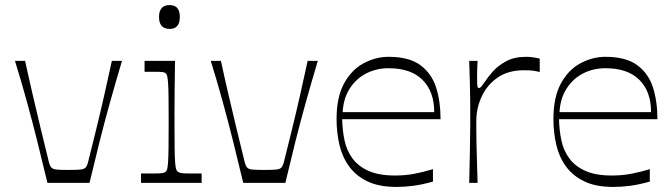

<svg xmlns="http://www.w3.org/2000/svg" viewBox="-20 -721 2648 757"><path d="M167 0Q147 -84 127.5 -162Q108 -240 86.5 -318.5Q65 -397 39 -481H79Q95 -407 110.5 -341Q126 -275 141 -212Q156 -149 172 -85Q176 -68 182 -61Q188 -54 203 -52.5Q218 -51 250 -51Q282 -51 297 -52.5Q312 -54 318 -61Q324 -68 328 -85Q344 -149 359.5 -212Q375 -275 390 -341Q405 -407 421 -481H461Q436 -397 414 -318.5Q392 -240 372.5 -162Q353 -84 333 0Z M536 0V-37Q550 -37 562 -37Q574 -37 582 -37Q610 -37 619.5 -38.5Q629 -40 633 -44Q637 -47 639 -54Q641 -61 642.5 -80Q644 -99 644.5 -137Q645 -175 645 -239Q645 -303 644.5 -340Q644 -377 642.5 -396Q641 -415 639 -422Q637 -429 633 -432Q629 -436 620 -437Q611 -438 587 -438Q579 -438 570 -438Q561 -438 550 -438V-481H670Q670 -468 669.5 -436Q669 -404 668.5 -365.5Q668 -327 668 -293.5Q668 -260 668 -242Q668 -177 668.5 -138.5Q669 -100 670.5 -80.5Q672 -61 674.5 -54Q677 -47 681 -44Q686 -40 695.5 -38.5Q705 -37 734 -37Q742 -37 752 -37Q762 -37 775 -37V0ZM649 -607Q607 -607 607 -654Q607 -701 649 -701Q689 -701 689 -654Q689 -607 649 -607Z M939 0Q919 -84 899.5 -162Q880 -240 858.5 -318.5Q837 -397 811 -481H851Q867 -407 882.5 -341Q898 -275 913 -212Q928 -149 944 -85Q948 -68 954 -61Q960 -54 975 -52.5Q990 -51 1022 -51Q1054 -51 1069 -52.5Q1084 -54 1090 -61Q1096 -68 1100 -85Q1116 -149 1131.5 -212Q1147 -275 1162 -341Q1177 -407 1193 -481H1233Q1208 -397 1186 -318.5Q1164 -240 1144.5 -162Q1125 -84 1105 0Z M1543 16Q1474 16 1428.5 -6Q1383 -28 1356 -65.5Q1329 -103 1318 -151Q1307 -199 1307 -252Q1307 -338 1336.5 -392Q1366 -446 1413.5 -471.5Q1461 -497 1512 -497Q1593 -497 1637.5 -464Q1682 -431 1699.5 -376Q1717 -321 1717 -251H1329Q1330 -207 1338.5 -167Q1347 -127 1370 -96Q1393 -65 1433.5 -47Q1474 -29 1537 -29Q1577 -29 1612 -35.5Q1647 -42 1687 -54V-5Q1644 7 1610 11.5Q1576 16 1543 16ZM1692 -279Q1692 -360 1646 -406Q1600 -452 1512 -452Q1464 -452 1424 -431.5Q1384 -411 1359 -372Q1334 -333 1331 -279Z M1830 0Q1832 -74 1832.5 -116.5Q1833 -159 1833.5 -184Q1834 -209 1834 -226.5Q1834 -244 1834 -268Q1834 -291 1834 -308Q1834 -325 1833.5 -345Q1833 -365 1832.5 -396.5Q1832 -428 1830 -481H1863Q1862 -465 1861.5 -448.5Q1861 -432 1861 -420Q1861 -391 1862 -382.5Q1863 -374 1868 -374Q1873 -374 1878 -380Q1883 -386 1894 -402Q1903 -416 1922.5 -438.5Q1942 -461 1974.5 -479Q2007 -497 2055 -497Q2070 -497 2085 -494.5Q2100 -492 2108 -490V-437Q2097 -440 2084 -442Q2071 -444 2045 -444Q1984 -444 1942.5 -415.5Q1901 -387 1879.5 -341Q1858 -295 1858 -245Q1858 -221 1858 -203.5Q1858 -186 1858.5 -163.5Q1859 -141 1860 -103.5Q1861 -66 1863 0Z M2398 16Q2329 16 2283.5 -6Q2238 -28 2211 -65.5Q2184 -103 2173 -151Q2162 -199 2162 -252Q2162 -338 2191.5 -392Q2221 -446 2268.5 -471.5Q2316 -497 2367 -497Q2448 -497 2492.5 -464Q2537 -431 2554.5 -376Q2572 -321 2572 -251H2184Q2185 -207 2193.5 -167Q2202 -127 2225 -96Q2248 -65 2288.5 -47Q2329 -29 2392 -29Q2432 -29 2467 -35.5Q2502 -42 2542 -54V-5Q2499 7 2465 11.5Q2431 16 2398 16ZM2547 -279Q2547 -360 2501 -406Q2455 -452 2367 -452Q2319 -452 2279 -431.5Q2239 -411 2214 -372Q2189 -333 2186 -279Z"/></svg>

Font: Ojuju Light
Style: Regular
Weight: 300
Designer: Chisaokwu Joboson, Mirko Velimirovic
Foundry: Udi Foundry
Version: Version 1.000